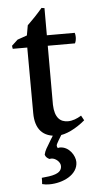

<svg xmlns="http://www.w3.org/2000/svg" viewBox="-55 -598 435 858"><g transform="rotate(-5 162.0 -169.5)"><path d="M207 3.6H169C159 18.6 150 34.6 141 49.6L132 64.6C127 73.6 124 81.6 122 90.6C124 99.6 130 105.6 141 111.6C144 111.6 147 110.6 150 110.6C168 110.6 190 128.6 190 147.6C190 183.6 144 188.6 100 192.6C100 201.6 100 211.6 99 220.6C110 223.6 120 224.6 131 224.6C193 224.6 260 192.6 260 135.6C260 107.6 234 64.6 192 64.6C189 64.6 185 65.6 183 66.6C180 62.6 179 58.6 179 54.6C179 47.6 197 20.6 207 3.6ZM311 -47 299 -69C280 -57 259 -49 239 -49C204 -49 180 -70 178 -128V-393H300C304 -400 306 -411 306 -421C306 -428 305 -435 303 -440H178V-562C174 -562 169 -563 165 -564C141 -536 119 -513 97 -492L89 -447L46 -432L19 -407C19 -403 20 -398 21 -393H86C86 -299 87 -204 87 -110V-99C87 -27 121 11 188 11C223 11 271 -13 311 -47Z"/></g></svg>

Font: Sibila
Style: Regular
Weight: 400
Designer: Stefan Peev
Foundry: Context Ltd
Version: Version 1.000